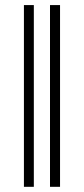

<svg xmlns="http://www.w3.org/2000/svg" viewBox="-20 -718 327 748"><path d="M213.9 9.8H174.8V-698.2H213.9ZM111.8 9.8H73.2V-698.2H111.8Z"/></svg>

Font: Linux Biolinum O
Style: Regular
Weight: 400
Designer: Philipp H. Poll
Foundry: Philipp H. Poll
Version: Version 1.0.4